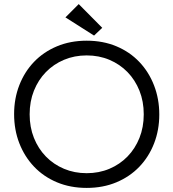

<svg xmlns="http://www.w3.org/2000/svg" viewBox="-20 -909 848 939"><path d="M404 -62Q464 -62 515 -83.5Q566 -105 603.5 -143.5Q641 -182 662 -234.5Q683 -287 683 -350Q683 -413 662 -465.5Q641 -518 603.5 -556.5Q566 -595 515 -616.5Q464 -638 404 -638Q344 -638 293 -616.5Q242 -595 204.5 -556.5Q167 -518 146 -465.5Q125 -413 125 -350Q125 -287 146 -234.5Q167 -182 204.5 -143.5Q242 -105 293 -83.5Q344 -62 404 -62ZM404 10Q324 10 258.5 -17.5Q193 -45 146.5 -94Q100 -143 74.5 -208.5Q49 -274 49 -351Q49 -427 74.5 -492.5Q100 -558 146.5 -606.5Q193 -655 258.5 -682.5Q324 -710 404 -710Q484 -710 549.5 -682.5Q615 -655 661.5 -606Q708 -557 733.5 -491Q759 -425 759 -349Q759 -273 733.5 -207.5Q708 -142 661.5 -93.5Q615 -45 549.5 -17.5Q484 10 404 10ZM480 -773 440 -735 300 -824 365 -889Z"/></svg>

Font: Tilda Sans
Style: Regular
Weight: 400
Designer: ParaType Ltd
Foundry: ParaType Ltd
Version: Version 1.009